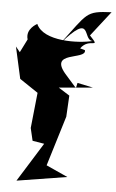

<svg xmlns="http://www.w3.org/2000/svg" viewBox="-92 -876 589 976"><g transform="rotate(5 202.5 -388.5)"><path d="M294 -639C336 -700 403 -640 338 -709L437 -836C303 -830 317 -819 191 -655C345 -833 299 -681 354 -682C284 -664 104 -657 66 -744C64 -742 8 -714 24 -661L-10 -593L-32 -620L4 -458L98 -395L79 -214L94 -150L154 -140L30 59L286 18L176 -32L254 -287L260 -395L203 -431L376 -446L296 -463L290 -436L237 -496C127 -616 333 -580 319 -632Z"/></g></svg>

Font: Asimov Silicon
Style: Regular
Weight: 400
Designer: Google
Version: Version 2.000980; 2014